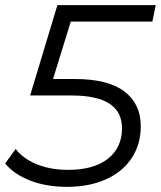

<svg xmlns="http://www.w3.org/2000/svg" viewBox="-28 -720 625 746"><path d="M247 -636 178 -413H263Q392 -413 455.5 -364.5Q519 -316 519 -230Q519 -159 483.5 -105.5Q448 -52 383 -23Q318 6 232 6Q152 6 89 -18.5Q26 -43 -8 -85L33 -141Q61 -104 114.5 -82Q168 -60 237 -60Q336 -60 391 -103Q446 -146 446 -222Q446 -349 251 -349H89L195 -700H577L564 -636Z"/></svg>

Font: Idrija
Style: Italic
Weight: 400
Italic angle: -11.3°
Designer: Julieta Ulanovsky
Foundry: Julieta Ulanovsky
Version: Version 7.200